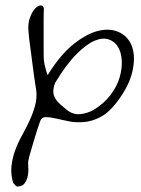

<svg xmlns="http://www.w3.org/2000/svg" viewBox="-20 -617 518 704"><path d="M113 -285Q112 -291 109.5 -307Q107 -323 104 -344.5Q101 -366 98 -390.5Q95 -415 92 -436.5Q89 -458 87 -474.5Q85 -491 85 -496Q81 -528 89.5 -551.5Q98 -575 109.5 -586.5Q121 -598 131 -597Q141 -596 141 -581Q140 -570 140 -544Q140 -518 140 -488.5Q140 -459 140 -433Q140 -407 141 -397Q141 -393 142.5 -385Q144 -377 146.5 -368Q149 -359 151 -351.5Q153 -344 155 -342Q202 -418 252 -457Q302 -496 345 -505Q388 -514 420.5 -497Q453 -480 465 -443.5Q477 -407 465.5 -355Q454 -303 409 -243Q379 -204 348.5 -188Q318 -172 288 -169.5Q258 -167 231 -172.5Q204 -178 182.5 -183Q161 -188 146.5 -187.5Q132 -187 127 -172Q123 -161 116 -139.5Q109 -118 102.5 -95.5Q96 -73 90.5 -54.5Q85 -36 85 -32Q82 -23 83.5 -5.5Q85 12 82 27.5Q79 43 70.5 55Q62 67 42 67Q41 67 35.5 61.5Q30 56 28 53Q19 22 22 -7Q25 -36 35 -64Q45 -92 60.5 -120Q76 -148 88.5 -175Q101 -202 108.5 -229.5Q116 -257 113 -285ZM323 -214Q361 -237 385 -268.5Q409 -300 418.5 -332.5Q428 -365 426.5 -394.5Q425 -424 413 -444.5Q401 -465 378.5 -472.5Q356 -480 326.5 -467.5Q297 -455 260 -418Q223 -381 182 -313Q175 -294 175.5 -280.5Q176 -267 183 -255.5Q190 -244 201.5 -234Q213 -224 225 -214Q248 -196 274 -198.5Q300 -201 323 -214Z"/></svg>

Font: Liu Jian Mao Cao
Style: Regular
Weight: 400
Designer: ZhongQi
Foundry: ZhongQi
Version: Version 1.001